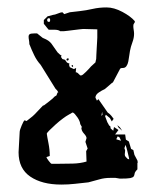

<svg xmlns="http://www.w3.org/2000/svg" viewBox="-20 -474 421 517"><path d="M187 -279Q189 -278 196 -271H199Q202 -271 211.5 -280.5Q221 -290 225 -295L237 -306Q237 -308 238 -311Q239 -314 239 -315Q239 -318 239.5 -327Q240 -336 240.5 -345.5Q241 -355 241.5 -363Q242 -371 242 -373V-395Q235 -395 222.5 -395.5Q210 -396 204 -396Q202 -396 194 -395Q186 -394 177.5 -393Q169 -392 161.5 -391Q154 -390 152 -390H142Q138 -394 125 -394H112Q111 -394 110 -395L98 -410V-420L108 -430L123 -434Q127 -434 135.5 -437.5Q144 -441 148 -441L153 -436L168 -441L194 -444Q212 -446 229.5 -450Q247 -454 267 -454Q287 -454 309.5 -442Q332 -430 343 -417V-415Q343 -413 341 -411Q339 -409 339 -404Q339 -399 340 -393.5Q341 -388 341 -383Q341 -372 336.5 -360Q332 -348 330 -337Q329 -332 328 -324Q327 -316 325.5 -308.5Q324 -301 320.5 -296Q317 -291 311 -291Q304 -291 303 -288L284 -252Q283 -252 279.5 -249Q276 -246 272 -242.5Q268 -239 264.5 -236Q261 -233 260 -233Q255 -231 246 -225Q237 -219 237 -211L241 -203L245 -207Q246 -206 249.5 -200.5Q253 -195 257.5 -189Q262 -183 265.5 -177.5Q269 -172 270 -171Q276 -167 280 -162L286 -154L281 -147L276 -156L265 -165L263 -161L269 -145L274 -136L277 -134L278 -128L285 -122L287 -132L299 -124L290 -112H317L319 -98L327 -93L333 -73L339 -70L342 -57L350 -42Q350 -40 350.5 -39Q351 -38 351 -37Q350 -35 350 -35V-34V-18Q343 -11 342.5 -6.5Q342 -2 340 1Q338 4 331 5.5Q324 7 303 7Q301 7 297 6Q293 5 291 5H277Q261 5 247.5 9Q234 13 218 17Q199 19 181.5 21Q164 23 145 23Q93 23 61.5 1.5Q30 -20 30 -64L33 -119Q33 -121 34.5 -126Q36 -131 38.5 -136.5Q41 -142 43 -146Q45 -150 47 -150L51 -148L54 -150Q69 -161 77 -170Q85 -179 96 -190H98Q102 -193 113 -201.5Q124 -210 127 -214L132 -217L135 -225H137Q135 -230 132 -232.5Q129 -235 127 -239L91 -297L89 -300Q79 -311 72 -325.5Q65 -340 60 -353L59 -355Q59 -361 58 -366Q57 -371 57 -375Q57 -380 60 -382Q63 -384 72 -384H80L95 -372Q105 -368 110 -364.5Q115 -361 118.5 -356.5Q122 -352 125.5 -346.5Q129 -341 135 -333Q143 -325 146 -324L144 -321L148 -315L155 -313L160 -306Q162 -304 167 -303L166 -299L168 -293L179 -288L185 -291L184 -280Q184 -279 185 -279ZM106 -114Q107 -106 110.5 -88.5Q114 -71 114 -54L105 -51Q105 -49 111 -41Q117 -33 119 -33H139Q156 -33 176 -33.5Q196 -34 213 -39L212 -67L216 -74L210 -92L213 -102Q213 -107 206 -114.5Q199 -122 199 -131H201L196 -140Q196 -143 194 -148Q192 -153 188.5 -158Q185 -163 181.5 -167Q178 -171 175 -171L163 -164Q159 -162 149.5 -155Q140 -148 130.5 -139.5Q121 -131 113.5 -123.5Q106 -116 106 -114ZM315 -75 317 -69 316 -58Q316 -54 318.5 -51.5Q321 -49 324 -46L328 -45L327 -50Q326 -55 323 -67Q320 -79 318 -84ZM293 -99 306 -95 302 -104 297 -107ZM112 -425Q107 -425 107 -420Q107 -415 112 -415Q115 -415 115 -420Q115 -425 112 -425ZM303 -131 309 -122 301 -129Q298 -131 296 -137ZM159 -315Q161 -317 163 -317Q165 -317 165 -315Q165 -311 161 -311Q159 -311 159 -315ZM175 -299Q177 -297 177 -296Q177 -294 175 -294Q173 -294 173 -298Q173 -299 174 -299ZM255 -173 253 -162 256 -165Z"/></svg>

Font: East Sea Dokdo Cyrillic
Style: Regular
Weight: 400
Version: Version 1.00 July 4, 2018, initial release